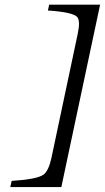

<svg xmlns="http://www.w3.org/2000/svg" viewBox="-20 -731 442 810"><path d="M402.3 -711.4 238.8 58.1H23.4L29.3 32.2Q137.2 25.4 164.1 5.4Q185.5 -11.7 196.8 -64L308.1 -589.4Q319.3 -642.6 306.2 -658.7Q289.1 -678.7 192.4 -686Q187 -686.5 182.1 -686.5L187.5 -711.4Z"/></svg>

Font: Linux Biolinum Capitals O
Style: Italic Samll Caps
Weight: 400
Italic angle: -12°
Designer: Philipp H. Poll
Foundry: Philipp H. Poll
Version: Version 0.6.2